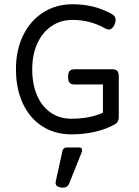

<svg xmlns="http://www.w3.org/2000/svg" viewBox="-20 -610 640 887"><path d="M528.8 -256.8V-69.8Q528.8 -45.9 511.2 -36.1Q471.2 -13.2 418.9 -1.2Q366.7 10.7 309.6 10.7Q233.4 10.7 175.3 -26.6Q117.2 -64 85.4 -132.3Q53.7 -200.7 53.7 -290Q53.7 -378.9 87.2 -447Q120.6 -515.1 179.9 -552.7Q239.3 -590.3 314.5 -590.3Q364.7 -590.3 408.4 -579.8Q452.1 -569.3 495.6 -545.9Q514.2 -535.6 514.2 -518.1Q514.2 -508.8 508.8 -495.6Q499 -473.6 482.9 -473.6Q475.1 -473.6 466.3 -478.5Q397 -518.1 314.5 -518.1Q261.2 -518.1 219.2 -490.2Q177.2 -462.4 153.1 -410.6Q128.9 -358.9 128.9 -290Q128.9 -220.7 151.4 -168.9Q173.8 -117.2 214.8 -89.4Q255.9 -61.5 309.6 -61.5Q395 -61.5 455.6 -89.4V-219.7H325.2Q308.6 -219.7 301.5 -227.8Q294.4 -235.8 294.4 -254.9Q294.4 -273.9 301.5 -282Q308.6 -290 325.2 -290H484.4H498Q514.6 -290 521.7 -282.5Q528.8 -274.9 528.8 -256.8ZM359.4 84Q359.4 89.8 356.4 96.2L299.3 238.3Q292 256.8 270.5 256.8Q265.1 256.8 262.2 256.3Q236.8 252.9 236.8 234.9Q236.8 232.9 237.8 227.1L268.6 86.9Q272.5 71.3 289.1 71.3H345.7Q359.4 71.3 359.4 84Z"/></svg>

Font: Courier Prime Code
Style: Regular
Weight: 400
Designer: Alan Dague-Greene
Foundry: Quote-Unquote Apps
Version: Version 3.0318